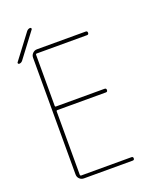

<svg xmlns="http://www.w3.org/2000/svg" viewBox="-156 -936 812 1021"><g transform="rotate(-20 250.0 -425.0)"><path d="M103.5 -695.3Q103.5 -710 113.8 -720.2Q124 -730.5 138.7 -730.5H414.1Q423.8 -730.5 423.8 -720.2Q423.8 -710 414.1 -710H128.9Q124 -710 124 -705.1V-415Q124 -410.2 128.9 -410.2H404.3Q414.1 -410.2 414.1 -399.9Q414.1 -389.6 404.3 -389.6H128.9Q124 -389.6 124 -384.8V-25.4Q124 -20.5 128.9 -19.5H414.1Q423.8 -19.5 423.8 -9.8Q423.8 0 414.1 0H138.7Q124 0 113.8 -9.8Q103.5 -19.5 103.5 -35.2ZM23.4 -690.4Q19.5 -690.4 17.6 -693.8Q15.6 -697.3 17.6 -700.2L123 -839.8Q131.8 -849.6 142.6 -849.6Q146.5 -849.6 148.4 -846.2Q150.4 -842.8 148.4 -839.8L43 -700.2Q35.2 -690.4 23.4 -690.4Z"/></g></svg>

Font: Rounded Mgen+ 1m thin
Style: Regular
Weight: 100
Designer: [Source Han Sans]
Ryoko NISHIZUKA  (kana & ideographs); Paul D. Hunt (Latin, Greek & Cyrillic); Wenlong ZHANG  (bopomofo
Version: Version 1.059.20150602